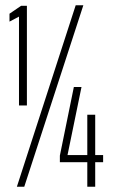

<svg xmlns="http://www.w3.org/2000/svg" viewBox="-20 -708 430 728"><path d="M52 -308V-645L16 -626V-656L60 -686H82V-308ZM44 0 267 -688H296L72 0ZM311 0V-93H207V-118L260 -378H289L236 -120H311V-273H341V-120H371V-93H341V0Z"/></svg>

Font: Saira Ultra Condensed Thin
Style: Regular
Weight: 100
Width: 1
Designer: Hector Gatti with collaboration of the Omnibus-Type team
Foundry: Omnibus-Type
Version: Version 1.001; ttfautohint (v1.8)